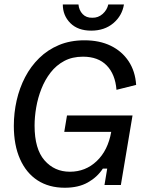

<svg xmlns="http://www.w3.org/2000/svg" viewBox="-20 -847 682 879"><path d="M276.7 12.5Q204.2 12.5 152.1 -21.2Q100 -55 71.7 -118.8Q43.3 -182.5 43.3 -270.8Q43.3 -330 56.2 -387.1Q69.2 -444.2 95 -493.8Q120.8 -543.3 159.6 -581.2Q198.3 -619.2 250 -640.8Q301.7 -662.5 366.7 -662.5Q435.8 -662.5 487.1 -637.5Q538.3 -612.5 568.8 -566.7Q599.2 -520.8 603.3 -458.3L513.3 -435.8Q507.5 -507.5 468.3 -547.5Q429.2 -587.5 360 -587.5Q310.8 -587.5 274.2 -567.9Q237.5 -548.3 211.7 -515Q185.8 -481.7 169.6 -440.4Q153.3 -399.2 145.8 -355.4Q138.3 -311.7 138.3 -271.7Q138.3 -165 183.8 -112.9Q229.2 -60.8 300 -60.8Q371.7 -60.8 422.9 -109.6Q474.2 -158.3 489.2 -243.3H274.2L286.7 -318.3H586.7L533.3 0H458.3L470.8 -75H450.8Q425 -35.8 382.1 -11.7Q339.2 12.5 276.7 12.5ZM397.5 -706.7Q336.7 -706.7 302.1 -741.2Q267.5 -775.8 267.5 -826.7H339.2Q341.7 -800 358.3 -782.5Q375 -765 402.5 -765.8Q429.2 -765 449.6 -782.9Q470 -800.8 475.8 -826.7H547.5Q539.2 -775 498.8 -740.8Q458.3 -706.7 397.5 -706.7Z"/></svg>

Font: Familjen Grotesk
Style: Italic
Weight: 400
Italic angle: -9.46201°
Designer: Anders Wikstroem, Jonas Baeckman, Matilda Gysing, Kristian Moeller
Foundry: Familjen STHLM AB
Version: Version 2.000